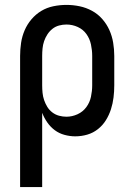

<svg xmlns="http://www.w3.org/2000/svg" viewBox="-20 -548 540 783"><path d="M62 215V-320Q62 -347 66 -373.5Q70 -400 80.5 -424.5Q91 -449 108.5 -469.5Q126 -490 148.5 -503.5Q171 -517 197.5 -522.5Q224 -528 251 -528Q278 -528 304.5 -522.5Q331 -517 355 -504Q379 -491 397 -470.5Q415 -450 426 -425.5Q437 -401 441.5 -374Q446 -347 446 -320V-200Q446 -175 443 -150.5Q440 -126 432.5 -102.5Q425 -79 412 -58Q399 -37 379.5 -21.5Q360 -6 336 1Q312 8 287 8Q265 8 243 2Q221 -4 203.5 -17Q186 -30 173 -48.5Q160 -67 152 -88V215ZM251 -72Q274 -72 296 -82Q318 -92 332 -111Q346 -130 351 -153.5Q356 -177 356 -200V-320Q356 -343 351 -366.5Q346 -390 332.5 -409Q319 -428 297 -438Q275 -448 251 -448Q236 -448 221 -444Q206 -440 194 -430.5Q182 -421 173.5 -408Q165 -395 160 -380.5Q155 -366 153.5 -350.5Q152 -335 152 -320V-200Q152 -185 153.5 -169.5Q155 -154 160 -139.5Q165 -125 173 -112Q181 -99 193.5 -89.5Q206 -80 221 -76Q236 -72 251 -72Z"/></svg>

Font: Iosevka Curly Medium
Style: Regular
Weight: 500
Monospace: yes
Designer: Belleve Invis
Foundry: Belleve Invis
Version: Version 22.1.2; ttfautohint (v1.8.4)